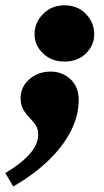

<svg xmlns="http://www.w3.org/2000/svg" viewBox="-56 -465 388 713"><path d="M-6.8 227.5 -36.1 177.7Q22.5 142.6 54.2 106.9Q85.9 71.3 85.9 34.2Q85.9 13.7 76.2 -0.5Q66.4 -14.6 53.2 -28.3Q40 -42 30.3 -58.6Q20.5 -75.2 20.5 -99.6Q20.5 -142.6 53.2 -170.9Q85.9 -199.2 131.8 -199.2Q174.8 -199.2 205.6 -170.9Q236.3 -142.6 236.3 -93.8Q236.3 -36.1 207.5 21Q178.7 78.1 124 130.9Q69.3 183.6 -6.8 227.5ZM183.6 -236.3Q135.7 -236.3 104 -266.6Q72.3 -296.9 72.3 -337.9Q72.3 -380.9 104 -413.1Q135.7 -445.3 183.6 -445.3Q232.4 -445.3 263.2 -413.1Q293.9 -380.9 293.9 -337.9Q293.9 -296.9 263.2 -266.6Q232.4 -236.3 183.6 -236.3Z"/></svg>

Font: Crimson Pro Black
Style: Italic
Weight: 900
Italic angle: -12°
Designer: Jacques Le Bailly
Foundry: Baron von Fonthausen
Version: Version 1.003